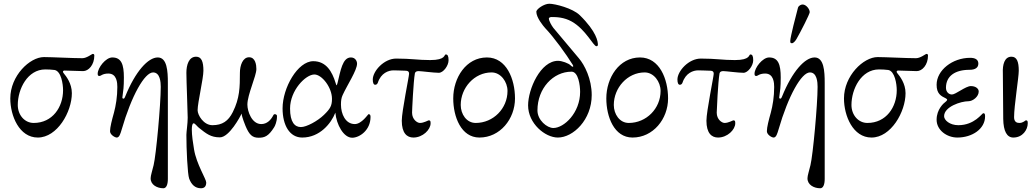

<svg xmlns="http://www.w3.org/2000/svg" viewBox="-20 -721 5535 1026"><path d="M182 14C286 14 364 -123 364 -223C364 -276 333 -314 320 -330C313 -338 317 -344 324 -344C331 -344 410 -341 424 -341C453 -341 484 -374 484 -424C484 -429 482 -433 476 -433C471 -433 444 -410 420 -410C368 -410 257 -416 215 -416C139 -416 35 -316 35 -195C35 -102 83 14 182 14ZM75 -160C75 -245 127 -350 222 -350C235 -350 260 -349 272 -347C307 -340 317 -272 317 -239C317 -149 261 -64 160 -64C112 -64 75 -106 75 -160Z M607 -256C607 -204 599 -156 589 -119C578 -80 568 -41 568 -20C568 -1 594 14 604 14C618 14 624 -8 630 -28C683 -211 753 -334 798 -334C836 -334 839 -281 839 -257C839 -161 814 108 801 161C794 191 785 217 785 231C784 266 819 285 853 285C869 285 877 265 877 235V-278C877 -341 873 -414 823 -414C772 -414 704 -341 649 -205C644 -193 642 -194 639 -194C636 -194 633 -197 634 -201C639 -238 642 -255 642 -307C642 -376 629 -414 580 -414C545 -414 502 -359 502 -327C502 -317 505 -315 512 -315C519 -315 528 -328 559 -328C605 -328 607 -277 607 -256Z M1376 -58C1326 -58 1302 -125 1302 -162C1302 -215 1350 -315 1350 -352C1350 -374 1345 -415 1311 -415C1277 -415 1262 -371 1262 -332C1262 -255 1261 -196 1224 -122C1200 -74 1168 -52 1115 -52C1068 -52 1036 -106 1036 -132C1036 -172 1067 -301 1067 -343C1067 -391 1057 -418 1028 -418C989 -418 976 -374 976 -332C976 -288 983 -125 983 -92C983 -60 976 -17 976 0C976 75 982 210 991 234C1003 265 1022 285 1054 285C1073 285 1082 274 1082 254C1082 236 1030 156 1017 78C1011 43 1005 1 1005 -28C1005 -49 1008 -62 1015 -62C1022 -62 1033 -46 1043 -38C1083 -6 1107 13 1155 13C1205 13 1264 -98 1271 -114C1273 -93 1290 -54 1292 -48C1312 0 1329 15 1362 15C1394 15 1415 7 1445 -41C1450 -48 1460 -73 1460 -96V-102C1460 -110 1445 -115 1441 -106C1428 -80 1407 -58 1376 -58Z M1754 -193C1754 -156 1745 -140 1711 -107C1677 -74 1618 -42 1588 -42C1555 -42 1530 -68 1530 -141C1530 -238 1613 -323 1660 -323C1700 -323 1754 -254 1754 -193ZM1772 -119C1778 -55 1816 15 1862 15C1901 15 1960 -25 1960 -96C1960 -105 1958 -111 1949 -111C1947 -111 1913 -58 1876 -58C1826 -58 1802 -112 1802 -162C1802 -183 1804 -198 1811 -213C1835 -266 1888 -345 1888 -381C1888 -394 1879 -414 1855 -414C1810 -414 1800 -343 1784 -279C1783 -275 1780 -265 1779 -265C1777 -265 1775 -273 1773 -279C1755 -337 1724 -394 1654 -394C1571 -394 1490 -252 1490 -142C1490 -51 1528 14 1595 14C1689 14 1750 -62 1772 -119Z M2362 -430C2352 -430 2364 -400 2279 -400C2213 -400 2178 -408 2097 -408C2032 -408 1972 -341 1972 -296C1972 -277 1977 -268 1985 -268C1993 -268 1997 -274 1999 -279C2016 -331 2056 -345 2083 -345C2083 -345 2135 -344 2150 -343C2160 -342 2166 -339 2166 -327C2166 -313 2127 -126 2127 -76C2127 -9 2155 14 2189 14C2239 14 2281 -28 2281 -62C2281 -73 2280 -78 2271 -78C2268 -78 2245 -64 2224 -64C2210 -64 2182 -82 2182 -119C2182 -130 2189 -284 2197 -329C2199 -338 2207 -341 2217 -341C2231 -341 2298 -332 2325 -332C2349 -332 2377 -370 2377 -399C2377 -422 2372 -430 2362 -430Z M2692 -235C2692 -141 2616 -64 2522 -64C2473 -64 2442 -111 2442 -160C2442 -252 2515 -334 2607 -334C2656 -334 2692 -284 2692 -235ZM2542 14C2652 14 2732 -85 2732 -195C2732 -299 2686 -414 2582 -414C2471 -414 2402 -306 2402 -195C2402 -97 2444 14 2542 14Z M2852 -131C2852 -249 2936 -338 3034 -338C3071 -338 3080 -264 3080 -230C3080 -118 2994 -37 2937 -37C2903 -37 2852 -79 2852 -131ZM2802 -158C2802 -61 2893 14 2961 14C3043 14 3142 -81 3142 -213C3142 -299 3104 -374 3073 -410C3027 -464 2969 -534 2937 -572C2927 -585 2913 -610 2913 -622C2913 -628 2923 -630 2927 -630C2953 -630 2994 -629 3035 -606C3110 -564 3151 -474 3167 -474C3172 -474 3175 -477 3175 -482C3175 -498 3169 -551 3078 -640C3040 -677 2946 -701 2915 -701C2888 -701 2846 -673 2846 -658C2846 -627 2883 -582 2894 -570C2940 -522 3006 -431 3041 -374C3046 -366 3043 -358 3029 -372C3018 -383 2983 -396 2962 -396C2868 -396 2802 -244 2802 -158Z M3510 -235C3510 -141 3434 -64 3340 -64C3291 -64 3260 -111 3260 -160C3260 -252 3333 -334 3425 -334C3474 -334 3510 -284 3510 -235ZM3360 14C3470 14 3550 -85 3550 -195C3550 -299 3504 -414 3400 -414C3289 -414 3220 -306 3220 -195C3220 -97 3262 14 3360 14Z M3990 -430C3980 -430 3992 -400 3907 -400C3841 -400 3806 -408 3725 -408C3660 -408 3600 -341 3600 -296C3600 -277 3605 -268 3613 -268C3621 -268 3625 -274 3627 -279C3644 -331 3684 -345 3711 -345C3711 -345 3763 -344 3778 -343C3788 -342 3794 -339 3794 -327C3794 -313 3755 -126 3755 -76C3755 -9 3783 14 3817 14C3867 14 3909 -28 3909 -62C3909 -73 3908 -78 3899 -78C3896 -78 3873 -64 3852 -64C3838 -64 3810 -82 3810 -119C3810 -130 3817 -284 3825 -329C3827 -338 3835 -341 3845 -341C3859 -341 3926 -332 3953 -332C3977 -332 4005 -370 4005 -399C4005 -422 4000 -430 3990 -430Z M4236 -512C4257 -548 4307 -646 4307 -656C4307 -672 4288 -697 4269 -697C4261 -697 4247 -691 4244 -679C4234 -643 4203 -521 4203 -503C4203 -494 4203 -490 4212 -490C4220 -490 4230 -502 4236 -512ZM4117 -256C4117 -204 4109 -156 4099 -119C4088 -80 4078 -41 4078 -20C4078 -1 4104 14 4114 14C4128 14 4134 -8 4140 -28C4193 -211 4263 -334 4308 -334C4346 -334 4349 -281 4349 -257C4349 -161 4324 108 4311 161C4304 191 4295 217 4295 231C4294 266 4329 285 4363 285C4379 285 4387 265 4387 235V-278C4387 -341 4383 -414 4333 -414C4282 -414 4214 -341 4159 -205C4154 -193 4152 -194 4149 -194C4146 -194 4143 -197 4144 -201C4149 -238 4152 -255 4152 -307C4152 -376 4139 -414 4090 -414C4055 -414 4012 -359 4012 -327C4012 -317 4015 -315 4022 -315C4029 -315 4038 -328 4069 -328C4115 -328 4117 -277 4117 -256Z M4637 14C4741 14 4819 -123 4819 -223C4819 -276 4788 -314 4775 -330C4768 -338 4772 -344 4779 -344C4786 -344 4865 -341 4879 -341C4908 -341 4939 -374 4939 -424C4939 -429 4937 -433 4931 -433C4926 -433 4899 -410 4875 -410C4823 -410 4712 -416 4670 -416C4594 -416 4490 -316 4490 -195C4490 -102 4538 14 4637 14ZM4530 -160C4530 -245 4582 -350 4677 -350C4690 -350 4715 -349 4727 -347C4762 -340 4772 -272 4772 -239C4772 -149 4716 -64 4615 -64C4567 -64 4530 -106 4530 -160Z M5244 -99C5244 -112 5242 -116 5234 -116C5228 -116 5188 -52 5101 -52C5055 -52 5025 -79 5025 -100C5025 -151 5115 -180 5155 -180C5178 -180 5210 -204 5210 -232C5210 -248 5193 -261 5168 -261C5140 -261 5087 -216 5067 -216C5050 -216 5035 -230 5035 -252C5035 -315 5084 -348 5161 -348C5191 -348 5208 -359 5208 -381C5208 -403 5191 -412 5164 -412C5070 -412 4985 -346 4985 -268C4985 -220 5008 -208 5035 -195C5045 -190 5042 -184 5033 -177C5023 -170 4985 -137 4985 -81C4985 -26 5039 14 5096 14C5175 14 5244 -32 5244 -99Z M5424 -343C5424 -391 5414 -418 5385 -418C5347 -418 5337 -374 5339 -332L5341 -86C5342 -19 5361 14 5395 14C5445 14 5472 -28 5472 -62C5472 -73 5471 -78 5462 -78C5459 -78 5448 -64 5427 -64C5413 -64 5399 -70 5399 -95C5399 -155 5424 -307 5424 -343Z"/></svg>

Font: EB Garamond SC 08
Style: Regular
Weight: 400
Version: Version 0.016